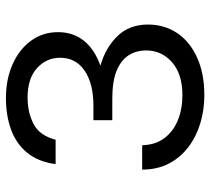

<svg xmlns="http://www.w3.org/2000/svg" viewBox="-50 -628 691 630"><g transform="rotate(-90 295.0 -313.5)"><path d="M297 12Q249.5 12 205.8 -1Q162 -14 127.5 -40Q93 -66 73 -104Q53 -142 53 -192H133Q134 -149 156 -119.5Q178 -90 214.8 -75Q251.5 -60 297 -60Q366.5 -60 405.2 -94Q444 -128 444 -179Q444 -211.5 428 -236.5Q412 -261.5 377.5 -275.8Q343 -290 286 -290H215V-352H263Q335.5 -352 377.8 -381Q420 -410 420 -461Q420 -506 386 -537Q352 -568 289 -568Q240.5 -568 202.5 -548.2Q164.5 -528.5 151 -476H71Q79 -534.5 109 -570.2Q139 -606 185 -622.5Q231 -639 287 -639Q349.5 -639 398.5 -617.2Q447.5 -595.5 475.8 -556.8Q504 -518 504 -468Q504 -418.5 475.8 -383.2Q447.5 -348 394 -329Q453.5 -312 491.2 -273Q529 -234 529 -173Q529 -119 501 -77.2Q473 -35.5 420.8 -11.8Q368.5 12 297 12Z"/></g></svg>

Font: Karla ExtraLight
Style: Regular
Weight: 400
Version: Version 2.001